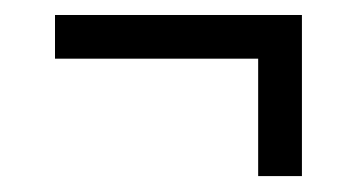

<svg xmlns="http://www.w3.org/2000/svg" viewBox="-20 -497 467 251"><path d="M317.5 -266.8V-420.3H51.9V-477.4H374.7V-266.8Z"/></svg>

Font: Big Shoulders Stencil Thin
Style: Regular
Weight: 100
Designer: Patric King
Foundry: XO Type Co
Version: Version 2.001